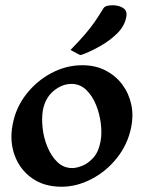

<svg xmlns="http://www.w3.org/2000/svg" viewBox="-20 -699 545 730"><path d="M214 11Q147 11 101 -22Q55 -55 35.5 -109Q16 -163 28 -225Q40 -290 80 -341Q120 -392 176 -421.5Q232 -451 293 -451Q343 -451 381.5 -431Q420 -411 445 -377.5Q470 -344 479 -302Q488 -260 479 -216Q466 -151 425.5 -99.5Q385 -48 328.5 -18.5Q272 11 214 11ZM255 -60Q271 -60 293.5 -69Q316 -78 335.5 -100Q355 -122 362 -160Q368 -190 363.5 -228Q359 -266 345 -300.5Q331 -335 307.5 -357.5Q284 -380 252 -380Q216 -380 184 -353.5Q152 -327 143 -280Q138 -250 142 -212.5Q146 -175 160.5 -140Q175 -105 198.5 -82.5Q222 -60 255 -60ZM248 -509Q283 -545 304 -569.5Q325 -594 340.5 -616.5Q356 -639 373 -667Q378 -675 388.5 -677Q399 -679 408 -679Q433 -679 449 -668Q465 -657 460 -634Q454 -601 427.5 -574Q401 -547 366.5 -527Q332 -507 302 -495Q298 -494 294 -492Q290 -490 286 -490Q283 -490 278 -493Z"/></svg>

Font: Young Serif Light
Style: Italic
Weight: 300
Italic angle: -10.979°
Designer: Bastien Sozeau
Foundry: NBR — Bastien Sozeau
Version: Version 5.001